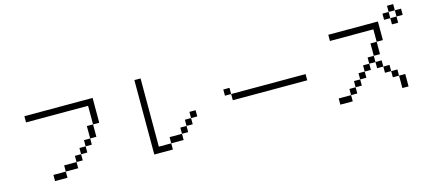

<svg xmlns="http://www.w3.org/2000/svg" viewBox="-61 -1340 4123 1869"><g transform="rotate(-15 2000.0 -406.0)"><path d="M437.5 -62.5H312.5V0H437.5ZM437.5 -62.5H562.5V-125H437.5ZM562.5 -125H625V-187.5H562.5ZM625 -187.5H687.5V-250H625ZM687.5 -250H750V-312.5H687.5ZM750 -312.5H812.5Q812.5 -312.5 812.5 -437.5H750Q750 -437.5 750 -312.5ZM812.5 -437.5H875Q875 -437.5 875 -687.5H187.5V-625H812.5Z M1812.5 -250V-312.5H1750V-250H1687.5V-187.5H1625V-125H1500V-62.5H1375V-750H1312.5Q1312.5 -750 1312.5 0H1500V-62.5H1625V-125H1687.5V-187.5H1750V-250Z M2937.5 -312.5V-375H2187.5V-312.5ZM2187.5 -375V-437.5H2125V-375Z M4000 -687.5V-750H3937.5V-687.5H3875V-625H3937.5V-687.5ZM3312.5 -62.5H3187.5V0H3312.5ZM3312.5 -62.5H3375V-125H3312.5ZM3812.5 -125Q3812.5 -125 3812.5 0H3875Q3875 0 3875 -125ZM3375 -125H3437.5V-187.5H3375ZM3812.5 -125V-187.5H3750V-125ZM3437.5 -187.5H3500V-250H3437.5ZM3750 -187.5V-250H3687.5V-187.5ZM3500 -250H3562.5V-312.5H3500ZM3687.5 -250V-312.5H3625V-250ZM3562.5 -312.5H3625V-375H3562.5ZM3625 -375H3687.5Q3687.5 -375 3687.5 -500H3625Q3625 -500 3625 -375ZM3687.5 -500H3750V-687.5H3250V-625H3687.5Q3687.5 -625 3687.5 -500ZM3875 -687.5V-750H3812.5V-687.5ZM3875 -750H3937.5V-812.5H3875Z"/></g></svg>

Font: CalcUnifontExMono
Style: Regular
Weight: 500
Version: Version 15.0.06